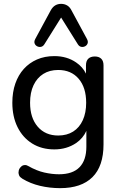

<svg xmlns="http://www.w3.org/2000/svg" viewBox="-20 -787 630 996"><path d="M282 -84Q327 -84 359.5 -104.5Q392 -125 409.5 -163.5Q427 -202 427 -254Q427 -333 388 -378.5Q349 -424 282 -424Q237 -424 204.5 -403.5Q172 -383 154 -345Q136 -307 136 -254Q136 -176 175.5 -130Q215 -84 282 -84ZM292 189Q238 189 187.5 177Q137 165 96 140Q83 132 79.5 123.5Q76 115 76 108Q76 104 77.5 96.5Q79 89 86.5 80.5Q94 72 100.5 70.5Q107 69 110 69Q118 69 126 74Q170 99 210 108Q250 117 286 117Q357 117 392.5 80.5Q428 44 428 -26V-108Q411 -70 375 -45Q326 -12 262 -12Q196 -12 147 -42.5Q98 -73 71 -127.5Q44 -182 44 -254Q44 -309 59.5 -353.5Q75 -398 103.5 -429.5Q132 -461 172 -478.5Q212 -496 262 -496Q327 -496 375 -463Q409 -440 426 -405V-448Q426 -471 438 -482.5Q450 -494 472 -494Q493 -494 505 -482.5Q517 -471 517 -448V-38Q517 75 459.5 132Q402 189 292 189ZM431 -585Q438 -572 434.5 -562Q431 -552 421.5 -547Q412 -542 401.5 -544Q391 -546 384 -557L297 -696L210 -557Q203 -546 192.5 -544Q182 -542 172.5 -547Q163 -552 159.5 -562Q156 -572 163 -585L243 -733Q253 -751 266.5 -759Q280 -767 297 -767Q314 -767 328 -759Q342 -751 351 -733Z"/></svg>

Font: Nunito Medium
Style: Regular
Weight: 500
Designer: Vernon Adams
Foundry: Vernon Adams
Version: Version 3.602